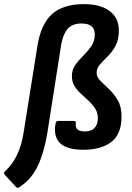

<svg xmlns="http://www.w3.org/2000/svg" viewBox="-71 -715 642 932"><path d="M7 193 -48 133Q-56 125 -45 115Q-12 85 11 38.5Q34 -8 44 -74L111 -494Q128 -598 181.5 -646.5Q235 -695 337 -695Q416 -695 461 -661.5Q506 -628 506 -567Q506 -522 489.5 -492Q473 -462 451.5 -441Q430 -420 414 -402Q398 -384 398 -361Q398 -341 416 -323Q434 -305 458 -282.5Q482 -260 500.5 -228.5Q519 -197 519 -149Q519 -65 470 -26.5Q421 12 333 12Q175 12 199 -117Q201 -128 212 -128H287Q299 -128 297 -117Q291 -77 341 -77Q373 -77 388.5 -94.5Q404 -112 404 -141Q404 -168 391 -188Q378 -208 359.5 -225.5Q341 -243 322 -260Q303 -277 290.5 -297.5Q278 -318 278 -345Q278 -377 294.5 -400Q311 -423 333 -444.5Q355 -466 372 -490.5Q389 -515 389 -549Q389 -601 324 -601Q280 -601 257.5 -575Q235 -549 226 -498L159 -71Q144 23 112.5 90Q81 157 21 195Q14 199 7 193Z"/></svg>

Font: Sofia Sans
Style: Bold Italic
Weight: 700
Italic angle: -9°
Designer: Botio Nikoltchev, Ani Petrova
Foundry: lettersoup
Version: Version 4.101; ttfautohint (v1.8.4.7-5d5b)